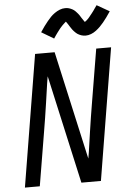

<svg xmlns="http://www.w3.org/2000/svg" viewBox="-63 -1021 726 1067"><g transform="rotate(-5 300.0 -487.5)"><path d="M32 0 153 -735H262L397 -130Q399 -138 400 -147Q401 -156 403 -165L419 -276Q425 -317 431.5 -358.5Q438 -400 445 -441L494 -735H577L456 0H347L219 -574L212 -605Q210 -597 209 -588Q208 -579 206 -570L190 -459Q184 -418 177.5 -376.5Q171 -335 164 -294L115 0ZM266 -811 197 -852Q208 -869 219 -884Q230 -899 240 -911Q250 -923 259.5 -933Q269 -943 282.5 -952.5Q296 -962 311 -968Q326 -974 341 -974Q347 -974 352 -973.5Q357 -973 362 -971.5Q367 -970 372 -968Q377 -966 381.5 -963.5Q386 -961 390 -958Q394 -955 397 -952Q400 -949 404 -944.5Q408 -940 411.5 -936Q415 -932 417.5 -928Q420 -924 422.5 -920Q425 -916 427.5 -912Q430 -908 433 -904Q436 -900 439 -895Q442 -890 444 -888Q448 -890 454 -895.5Q460 -901 463.5 -904.5Q467 -908 470.5 -912.5Q474 -917 478 -922Q482 -927 486.5 -932.5Q491 -938 496 -945Q501 -952 506 -959.5Q511 -967 517 -975L587 -935Q575 -917 564.5 -902.5Q554 -888 544 -876Q534 -864 524 -854Q514 -844 501 -834Q488 -824 472.5 -818Q457 -812 442 -812Q436 -812 429.5 -813Q423 -814 417.5 -816Q412 -818 406.5 -820.5Q401 -823 396 -826.5Q391 -830 387 -834Q383 -838 378.5 -842.5Q374 -847 370.5 -852Q367 -857 364 -861.5Q361 -866 358 -870.5Q355 -875 351.5 -881Q348 -887 344.5 -891.5Q341 -896 339 -899Q336 -896 329.5 -890.5Q323 -885 320 -881.5Q317 -878 313 -874Q309 -870 305 -865Q301 -860 296.5 -854Q292 -848 287 -841.5Q282 -835 277 -827.5Q272 -820 266 -811Z"/></g></svg>

Font: Iosevka Curly Extended Oblique
Style: Regular
Weight: 400
Width: 7
Italic angle: -9°
Monospace: yes
Designer: Belleve Invis
Foundry: Belleve Invis
Version: Version 11.1.0; ttfautohint (v1.8.3)